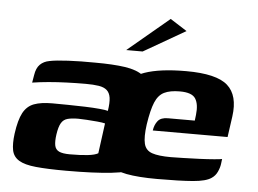

<svg xmlns="http://www.w3.org/2000/svg" viewBox="-46 -647 957 711"><g transform="rotate(5 432.5 -291.5)"><path d="M224.2 4.6Q154.3 4.6 111.6 0.3Q68.9 -3.9 47.8 -16.9Q26.6 -29.8 21.7 -53.8Q16.9 -77.8 21.9 -115.9Q28.9 -166.9 43.1 -193.6Q57.4 -220.2 83.4 -229.9Q109.5 -239.6 151.1 -239.6Q176.8 -239.6 209.1 -239.1Q241.4 -238.6 272.6 -237.7Q303.8 -236.7 327.1 -234.5Q350.5 -232.4 358.5 -229.7Q363.4 -260.6 360.7 -278.8Q357.9 -297.1 347.1 -306.6Q336.3 -316.1 316.7 -319.2Q297.1 -322.3 268.2 -322.3Q233.8 -322.3 198.6 -321Q163.4 -319.8 130.8 -316.9Q98.3 -314 70.1 -309.6L74.9 -337.9Q78.9 -364.5 92.4 -377.8Q105.9 -391 126.8 -394.7Q150.3 -399.7 196.4 -402Q242.5 -404.3 295.5 -403.6Q363.4 -403.6 407.6 -397.1Q451.8 -390.5 475.3 -372.2Q498.7 -354 505 -318.4Q511.3 -282.7 502.6 -224.3L474.3 -25Q456.2 -9.6 391.7 -2.5Q327.2 4.6 224.2 4.6ZM232.4 -57.2Q272.2 -57.2 298.6 -60.2Q325 -63.2 337 -70.3L352.1 -182.5Q342.4 -185.1 322.9 -186.9Q303.4 -188.7 283.6 -189.9Q263.8 -191.2 252.2 -191.2Q228.5 -191.2 212.7 -187.1Q197 -183 188.8 -168.9Q180.5 -154.9 176.3 -125.9Q172.7 -100.6 175.6 -85.4Q178.5 -70.2 191.7 -63.7Q204.8 -57.2 232.4 -57.2ZM561.8 5.6Q492.2 5.6 448.1 -2.7Q403.9 -11 380.8 -32.3Q357.7 -53.6 352.3 -91.7Q347 -129.7 355.3 -189.7Q367 -269.5 395.3 -315.5Q423.7 -361.6 480.4 -381.6Q537.2 -401.6 634.6 -401.6Q747.9 -401.6 789.2 -364.8Q830.5 -328.1 819.5 -249.3L808.6 -171.9H530.5Q533.6 -193.4 545 -207.7Q556.4 -221.9 582.2 -221.9H682.3L684.9 -243.2Q689.5 -283.3 676.2 -304Q663 -324.8 618.2 -324.8Q581.5 -324.8 559.9 -314.1Q538.3 -303.5 526.4 -275.2Q514.5 -246.8 506.3 -192.4Q499.7 -144.6 505.8 -120.3Q511.8 -96 535.7 -87.7Q559.5 -79.4 605.8 -79.4Q623 -79.4 652 -80.3Q681.1 -81.1 712 -82.3Q743 -83.6 766.3 -85.6Q789.7 -87.5 795.5 -89.1L793.2 -70.7Q791.5 -56.8 784.3 -41.2Q777.1 -25.5 763.3 -16.4Q743.5 -2.4 694.8 1.6Q646.1 5.6 561.8 5.6ZM406.5 -460 560.8 -589.2 623 -549.5 467.6 -460Z"/></g></svg>

Font: Genos Thin
Style: Italic
Weight: 100
Italic angle: -8°
Designer: Robert E. Leuschke
Foundry: Robert E. Leuschke
Version: Version 1.010